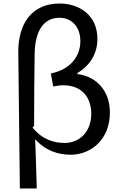

<svg xmlns="http://www.w3.org/2000/svg" viewBox="-20 -838 702 1092"><path d="M93 234H189C186 139 184 49 180 -47C237 19 311 42 382 42C497 42 605 -44 605 -198C605 -317 534 -402 420 -417V-422C492 -466 534 -532 534 -617C534 -753 430 -818 319 -818C159 -818 84 -701 84 -544ZM174 -122C174 -259 175 -393 177 -528C178 -664 230 -737 318 -737C382 -737 437 -692 437 -603C437 -527 390 -445 269 -420L283 -346C301 -350 320 -353 339 -353C447 -353 499 -283 499 -191C499 -87 431 -25 348 -25C288 -25 221 -43 165 -113Z"/></svg>

Font: GenEiGothic-pro-Regular
Style: Regular
Weight: 400
Designer: Ryoko NISHIZUKA (kana & ideographs); Paul D. Hunt (Latin, Greek & Cyrillic); Wenlong ZHANG (bopomofo); Sandoll Communica
Foundry: Adobe Systems Incorporated; o_tamon
Version: Version 1.000.140830